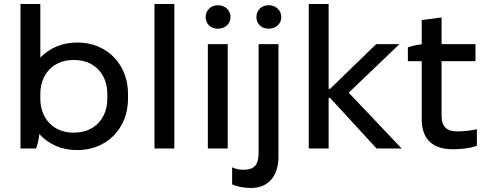

<svg xmlns="http://www.w3.org/2000/svg" viewBox="-20 -740 2425 957"><path d="M363 8H367C512 8 618 -100 618 -247V-273C618 -420 512 -528 367 -528H363C289 -528 225 -499 181 -453V-720H82V0H160C167 -18 174 -49 176 -72C221 -22 286 8 363 8ZM345 -79C247 -79 181 -149 181 -248V-272C181 -371 247 -441 345 -441H351C449 -441 515 -371 515 -272V-248C515 -149 449 -79 351 -79Z M750 0H849V-720H750Z M1066 -597C1102 -597 1129 -621 1129 -655C1129 -689 1102 -714 1066 -714C1031 -714 1005 -689 1005 -655C1005 -621 1030 -597 1066 -597ZM1016 0H1115V-520H1016Z M1319 -597C1355 -597 1382 -621 1382 -655C1382 -689 1355 -714 1319 -714C1284 -714 1258 -689 1258 -655C1258 -621 1283 -597 1319 -597ZM1231 197C1314 197 1368 142 1368 39V-520H1269V20C1269 86 1244 106 1194 106C1172 106 1154 102 1137 94V179C1165 192 1203 197 1231 197Z M1519 0H1618V-252H1625L1857 0H1982L1718 -278L1971 -520H1855L1625 -297H1618V-720H1519Z M2238 4C2276 4 2330 -2 2357 -14V-96C2336 -90 2287 -85 2261 -85C2210 -85 2181 -105 2181 -164V-435H2350V-520H2181V-653L2082 -640V-519C2059 -517 2033 -511 2013 -504V-435H2082V-146C2082 -40 2143 4 2238 4Z"/></svg>

Font: Fixel Display Medium
Style: Regular
Weight: 500
Designer: AlfaBravo + MacPaw
Foundry: Kyrylo Tkachov, Marchela Mozhyna, Serhii Makarenko, Maria Weinstein, Zakhar Kryvoshyya
Version: Version 1.211